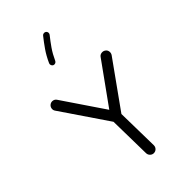

<svg xmlns="http://www.w3.org/2000/svg" viewBox="-314 -1133 1266 1266"><g transform="rotate(-45 319.0 -499.5)"><path d="M323.2 36.6Q308.1 36.6 297.4 26.1Q286.6 15.6 286.1 0.5L280.8 -297.9L60.5 -622.1Q51.8 -634.3 54.4 -649.2Q57.1 -664.1 69.3 -672.9Q81.5 -681.6 96.4 -679.2Q111.3 -676.8 120.1 -664.1L316.9 -373.5L522.5 -659.7Q530.8 -672.4 546.1 -674.8Q561.5 -677.2 573.7 -668.9Q586.4 -660.6 588.9 -645.5Q591.3 -630.4 583 -617.7L354 -297.4L359.4 -0.5Q359.4 14.6 349.1 25.4Q338.9 36.1 323.2 36.6ZM385.3 -1031.7Q392.1 -1026.4 393.1 -1017.3Q394 -1008.3 388.7 -1001.5Q361.3 -967.3 337.4 -932.9Q313.5 -898.4 293 -853.5Q289.6 -845.7 281 -842.3Q272.5 -838.9 264.2 -842.3Q256.3 -846.2 253.2 -854.7Q250 -863.3 253.4 -871.1Q275.4 -919.9 301.3 -957Q327.1 -994.1 354.5 -1028.3Q359.9 -1035.2 369.1 -1036.1Q378.4 -1037.1 385.3 -1031.7Z"/></g></svg>

Font: Mikhak Regular
Style: Regular
Weight: 400
Designer: Amin Abedi
Version: Version 3.3